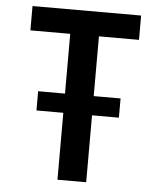

<svg xmlns="http://www.w3.org/2000/svg" viewBox="-53 -780 681 826"><g transform="rotate(5 288.0 -367.5)"><path d="M226 0H350V-289H466V-372H350V-630H523V-735H54V-630H226V-372H110V-289H226Z"/></g></svg>

Font: Iosevka Sparkle
Style: Bold
Weight: 700
Designer: Belleve Invis
Foundry: Belleve Invis
Version: Version 4.5.0; ttfautohint (v1.8.3)